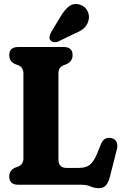

<svg xmlns="http://www.w3.org/2000/svg" viewBox="-20 -939 623 976"><path d="M320.5 -614 301 -606.5Q277 -594.5 277 -566.5V-129Q277 -85.5 317.5 -85.5H380.5Q416.5 -85.5 436.5 -101.2Q456.5 -117 472.5 -155.5L493 -206Q502 -227.5 515.8 -234.2Q529.5 -241 546.5 -237Q564.5 -233 572.2 -217.8Q580 -202.5 574 -179.5L539 -42Q531 -11 518.5 3.2Q506 17.5 482.5 17.5Q459.5 17.5 440.5 8.8Q421.5 0 390.5 0H72.5Q27 0 27 -41.5Q27 -72 55 -86L75 -93.5Q99 -105 99 -133.5V-566.5Q99 -595 75 -606.5L55 -614Q27 -628 27 -658.5Q27 -700 72.5 -700H303.5Q349 -700 349 -658.5Q349 -628.5 320.5 -614ZM286 -851.5Q306 -886.5 329 -905.5Q352 -924.5 384 -916Q412 -908 424.2 -884Q436.5 -860 430 -835Q423.5 -810.5 406.2 -795.2Q389 -780 355.5 -766.5L277 -728.5Q266 -723.5 254.5 -725Q243 -726.5 236.5 -734.5Q229.5 -744 232 -754.5Q234.5 -765 240.5 -776.5Z"/></svg>

Font: Fraunces 144pt S100
Style: Bold
Weight: 700
Version: Version 1.000; ttfautohint (v1.8.3)